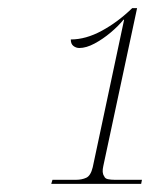

<svg xmlns="http://www.w3.org/2000/svg" viewBox="-20 -839 403 472"><path d="M106 -387 109 -397H167Q181 -397 192 -402Q203 -407 208 -428L285 -790L284 -791Q271 -775 252 -759Q233 -743 212.5 -732Q192 -721 175 -721Q167 -721 160.5 -726Q154 -731 154 -742Q191 -742 230.5 -763.5Q270 -785 305 -819H317L234 -431Q230 -414 236 -406Q238 -400 245.5 -398.5Q253 -397 262 -397H329L327 -387Z"/></svg>

Font: Noto Serif Display SemiCondensed Thin
Style: Italic
Weight: 100
Width: 4
Italic angle: -12°
Designer: Monotype Design Team
Foundry: Monotype Imaging Inc.
Version: Version 2.009